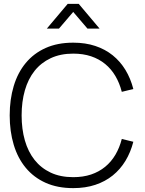

<svg xmlns="http://www.w3.org/2000/svg" viewBox="-20 -955 748 990"><path d="M329 -935H386L493.5 -807.5H431L357.5 -893.5L284 -807.5H221.5ZM357.5 15Q276.5 15 215.2 -12.5Q154 -40 112.8 -89.8Q71.5 -139.5 50.8 -208.5Q30 -277.5 30 -360Q30 -442.5 50.8 -511.5Q71.5 -580.5 112.8 -630.2Q154 -680 215.2 -707.5Q276.5 -735 357.5 -735Q420.5 -735 471.5 -718Q522.5 -701 561.2 -669.8Q600 -638.5 626.8 -594.5Q653.5 -550.5 667.5 -496L608 -481.5Q596.5 -526.5 575 -563Q553.5 -599.5 522 -625.2Q490.5 -651 449.5 -664.8Q408.5 -678.5 357.5 -678.5Q291.5 -678.5 241.5 -655Q191.5 -631.5 158.2 -589.5Q125 -547.5 108.2 -489Q91.5 -430.5 91.5 -360Q91.5 -289.5 108.2 -231Q125 -172.5 158.2 -130.5Q191.5 -88.5 241.2 -65Q291 -41.5 357.5 -41.5Q408.5 -41.5 449.5 -55.2Q490.5 -69 522 -94.8Q553.5 -120.5 575 -157Q596.5 -193.5 608 -238.5L667.5 -224Q653.5 -169.5 626.8 -125.5Q600 -81.5 561.2 -50.2Q522.5 -19 471.5 -2Q420.5 15 357.5 15Z"/></svg>

Font: Vela Sans Light
Style: Regular
Weight: 300
Designer: Principal design: Mikhail Sharanda - project Manrope.
Design modification: Ravid Balaliev
Foundry: Mikhail Sharanda
Version: Version 1.001